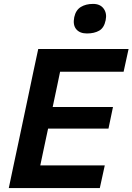

<svg xmlns="http://www.w3.org/2000/svg" viewBox="-20 -964 679 984"><path d="M25 0Q37 -57.5 48.5 -111.8Q60 -166 74.5 -233.5L125 -472.5Q139.5 -542 151.2 -597.5Q163 -653 176 -713H639L613.5 -596.5H288Q281 -563 273.8 -528.2Q266.5 -493.5 258 -453.5L250 -415.5H559L536 -305H226.5L216 -256Q207.5 -217 200.5 -183Q193.5 -149 186.5 -116.5H517L491.5 0ZM425.5 -792.5Q389 -792.5 370.8 -814.2Q352.5 -836 360.5 -876Q368.5 -912.5 394.2 -928.2Q420 -944 457 -944Q493.5 -944 511.2 -919.8Q529 -895.5 521.5 -860.5Q513.5 -821 488.2 -806.8Q463 -792.5 425.5 -792.5Z"/></svg>

Font: Commissioner SemiBold
Style: Italic
Weight: 600
Italic angle: -12°
Designer: Kostas Bartsokas
Foundry: Kostas Bartsokas
Version: Version 1.000; ttfautohint (v1.8.3)